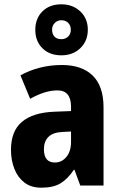

<svg xmlns="http://www.w3.org/2000/svg" viewBox="-20 -928 560 892"><path d="M268 -626Q360 -626 410.5 -577Q461 -528 461 -429V-66H353L326 -139H323Q295 -97 261.5 -76.5Q228 -56 172 -56Q125 -56 94 -79.5Q63 -103 47 -143Q31 -183 31 -232Q31 -319 82 -362Q133 -405 232 -409L310 -412V-432Q310 -508 247 -508Q218 -508 187 -498.5Q156 -489 120 -469L75 -578Q116 -601 165 -613.5Q214 -626 268 -626ZM271 -315Q226 -313 205 -292Q184 -271 184 -235Q184 -173 235 -173Q267 -173 288.5 -199Q310 -225 310 -269V-317ZM265 -671Q210 -671 177 -704Q144 -737 144 -789Q144 -842 177 -875Q210 -908 265 -908Q318 -908 353 -875Q388 -842 388 -790Q388 -738 353.5 -704.5Q319 -671 265 -671ZM265 -746Q284 -746 296.5 -758Q309 -770 309 -790Q309 -809 297 -821.5Q285 -834 265 -834Q247 -834 234.5 -821.5Q222 -809 222 -790Q222 -770 233 -758Q244 -746 265 -746Z"/></svg>

Font: Noto Sans Malayalam UI Condensed ExtraBold
Style: Regular
Weight: 800
Width: 3
Designer: Jelle Bosma - Monotype Design Team
Foundry: Monotype Imaging Inc.
Version: Version 2.104; ttfautohint (v1.8.4.7-5d5b)